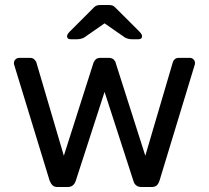

<svg xmlns="http://www.w3.org/2000/svg" viewBox="-20 -753 842 773"><path d="M212 0Q199 0 192 -6.5Q185 -13 180 -25L38 -489Q36 -494 36 -499Q36 -508 42.5 -514Q49 -520 57 -520H101Q112 -520 118 -514Q124 -508 126 -503L237 -126L356 -499Q358 -506 364.5 -513Q371 -520 384 -520H418Q431 -520 438 -513Q445 -506 446 -499L565 -126L676 -503Q677 -508 683 -514Q689 -520 700 -520H745Q753 -520 759 -514Q765 -508 765 -499Q765 -494 763 -489L622 -25Q618 -13 611 -6.5Q604 0 589 0H550Q537 0 528.5 -6.5Q520 -13 517 -25L401 -383L285 -25Q281 -13 273 -6.5Q265 0 251 0ZM265 -595Q250 -595 250 -607Q250 -615 261 -626L353 -718Q363 -729 370.5 -731Q378 -733 386 -733H416Q425 -733 432 -731Q439 -729 449 -718L541 -626Q552 -615 552 -607Q552 -595 537 -595H511Q504 -595 496 -597Q488 -599 483 -602L401 -659L319 -602Q314 -599 306 -597Q298 -595 291 -595Z"/></svg>

Font: RubikRegular
Style: Regular
Weight: 400
Designer: Hubert and Fischer
Foundry: Hubert and Fischer
Version: Version 2.300;gftools[0.9.30]